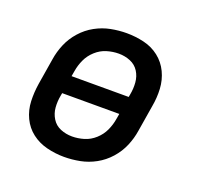

<svg xmlns="http://www.w3.org/2000/svg" viewBox="-102 -646 779 761"><g transform="rotate(20 288.0 -265.0)"><path d="M242 8Q275 8 308.5 1.5Q342 -5 373 -22Q404 -39 428 -66Q452 -93 465.5 -125Q479 -157 484 -190L502 -300Q509 -338 507 -375Q505 -412 489.5 -444.5Q474 -477 446 -499Q418 -521 382 -529.5Q346 -538 309 -538Q276 -538 242.5 -531.5Q209 -525 178 -508Q147 -491 123 -464Q99 -437 85.5 -405Q72 -373 67 -340L49 -230Q43 -192 44.5 -155Q46 -118 61.5 -85.5Q77 -53 105 -31.5Q133 -10 169 -1Q205 8 242 8ZM402 -303H161L165 -326Q169 -351 180 -375Q191 -399 211.5 -417.5Q232 -436 257 -443.5Q282 -451 307 -451Q333 -451 356 -441.5Q379 -432 392 -411.5Q405 -391 407 -365.5Q409 -340 404 -314ZM244 -79Q218 -79 195 -88.5Q172 -98 159 -119Q146 -140 144 -165Q142 -190 147 -216L149 -227H390L386 -204Q382 -179 371 -155Q360 -131 339.5 -112.5Q319 -94 294 -86.5Q269 -79 244 -79Z"/></g></svg>

Font: Iosevka Sparkle Medium
Style: Italic
Weight: 500
Italic angle: -9°
Designer: Belleve Invis
Foundry: Belleve Invis
Version: Version 4.5.0; ttfautohint (v1.8.3)